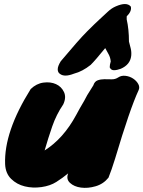

<svg xmlns="http://www.w3.org/2000/svg" viewBox="-20 -874 700 938"><path d="M130 -439Q158 -466 192.5 -470.5Q227 -475 253.5 -463Q280 -451 292.5 -424.5Q305 -398 289 -364Q255 -314 235 -256Q215 -198 198 -139Q290 -197 352 -312Q370 -346 391 -381L406 -409L436 -457Q442 -476 457 -481.5Q472 -487 489.5 -487Q507 -487 525 -486.5Q543 -486 558 -496Q573 -506 593.5 -503.5Q614 -501 630.5 -490Q647 -479 655.5 -463.5Q664 -448 657 -433Q615 -343 542 -98Q525 -43 510 -6Q485 25 447 36Q409 47 375.5 42.5Q342 38 322 19.5Q302 1 313 -27Q285 -4 255 15Q225 34 182.5 40Q140 46 101 36.5Q62 27 34.5 0Q7 -27 5 -72Q-1 -230 130 -439ZM516 -545Q516 -557 521 -574Q519 -594 510.5 -609Q502 -624 494 -639Q447 -581 423 -557Q383 -525 341 -514Q295 -496 273 -513Q262 -520 262 -535.5Q262 -551 277 -575Q365 -680 405 -720Q445 -760 467.5 -780.5Q490 -801 507.5 -817.5Q525 -834 546 -843Q599 -866 619 -842Q625 -820 599 -794V-779Q610 -731 610 -671Q614 -656 618.5 -638Q623 -620 621 -601Q616 -558 570 -538Q551 -531 536.5 -531Q522 -531 516 -545Z"/></svg>

Font: Knewave
Style: Regular
Weight: 400
Designer: Tyler Finck
Foundry: Tyler Finck
Version: Version 1.001